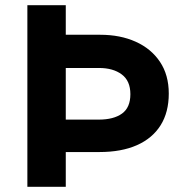

<svg xmlns="http://www.w3.org/2000/svg" viewBox="-20 -720 700 740"><path d="M85.5 0V-700H233.5V-586H366.5Q443.5 -586 503 -559.2Q562.5 -532.5 596.5 -481.8Q630.5 -431 630.5 -359.5Q630.5 -287.5 599 -237.2Q567.5 -187 507.8 -160.5Q448 -134 363 -134H233.5V0ZM233.5 -259H360.5Q418 -259 450.2 -282.2Q482.5 -305.5 482.5 -357Q482.5 -408.5 449.2 -433.2Q416 -458 361.5 -458H233.5Z"/></svg>

Font: Geologica Thin Roman SemiBold
Style: Regular
Weight: 600
Version: Version 1.010;gftools[0.9.28]